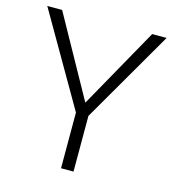

<svg xmlns="http://www.w3.org/2000/svg" viewBox="-106 -801 812 891"><g transform="rotate(15 299.5 -355.5)"><path d="M298.3 -323.2 515.6 -710.9H585L328.1 -267.6V0H268.1V-267.6L11.7 -710.9H83Z"/></g></svg>

Font: Roboto-Light
Style: Regular
Weight: 300
Designer: Google
Version: Version 2.137; 2017